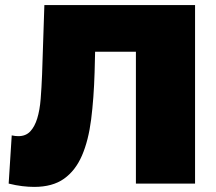

<svg xmlns="http://www.w3.org/2000/svg" viewBox="-20 -720 847 753"><path d="M114 13Q92 13 67 10Q42 7 14 0L26 -189Q40 -186 52 -186Q81 -186 98.5 -204.5Q116 -223 126 -255.5Q136 -288 139.5 -332Q143 -376 145 -427L154 -700H745V0H513V-517H353L351 -436Q348 -335 337.5 -252Q327 -169 301.5 -110Q276 -51 231 -19Q186 13 114 13Z"/></svg>

Font: Montserrat-Alt1 Black
Style: Regular
Weight: 900
Designer: Differentunic
Foundry: Differentunic
Version: Version 7.222